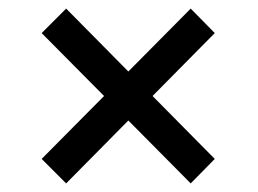

<svg xmlns="http://www.w3.org/2000/svg" viewBox="-20 -564 600 447"><path d="M77 -194 424 -544 480 -487 134 -137ZM77 -487 134 -544 480 -194 424 -137Z"/></svg>

Font: Roboto Serif 20pt Medium
Style: Regular
Weight: 500
Version: Version 1.008